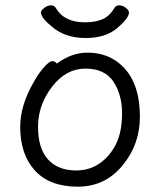

<svg xmlns="http://www.w3.org/2000/svg" viewBox="-20 -684 602 722"><path d="M267 -43Q316 -43 354.5 -69.5Q393 -96 416 -142Q439 -188 439 -258Q439 -328 406.5 -377Q374 -426 301 -426Q228 -426 175.5 -357.5Q123 -289 123 -207.5Q123 -126 160.5 -84.5Q198 -43 267 -43ZM194 -445Q249 -486 309 -486Q369 -486 413 -457Q506 -396 506 -245Q506 -143 444 -66Q378 18 272.5 18Q167 18 111.5 -42.5Q56 -103 56 -207Q56 -287 106 -374Q126 -410 146 -432Q166 -454 176.5 -454Q187 -454 194 -445ZM465 -637Q465 -616 421 -578.5Q377 -541 301.5 -541Q226 -541 176 -583Q134 -617 134 -637Q134 -645 146.5 -654.5Q159 -664 171.5 -664Q184 -664 190 -654Q221 -600 300 -600Q338 -600 365 -611.5Q392 -623 410 -654Q416 -664 428.5 -664Q441 -664 453 -654.5Q465 -645 465 -637Z"/></svg>

Font: QiushuiShotai
Style: Regular
Weight: 600
Designer: Fontworks Inc.
Foundry: Fontworks Inc.
Version: Version 1.250